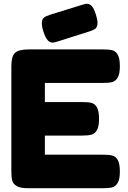

<svg xmlns="http://www.w3.org/2000/svg" viewBox="-20 -994 678 1014"><path d="M285 -775Q265 -769 258 -769Q243 -769 231.5 -782Q220 -795 209 -828Q201 -852 201 -871Q201 -892 211.5 -900.5Q222 -909 244 -916L409 -967Q413 -968 422.5 -971Q432 -974 439 -974Q454 -974 465.5 -961Q477 -948 487 -915Q495 -891 495 -873Q495 -852 484.5 -843.5Q474 -835 452 -828L288 -776ZM613 -88Q613 -47 601.5 -28Q590 -9 572.5 -4.5Q555 0 524 0H128Q87 0 68 -11.5Q49 -23 44.5 -40.5Q40 -58 40 -89V-645Q40 -696 59 -714.5Q78 -733 131 -733H525Q556 -733 573.5 -728.5Q591 -724 602 -705Q613 -686 613 -644Q613 -603 601.5 -584Q590 -565 572.5 -560.5Q555 -556 524 -556H217V-455H415Q446 -455 463.5 -450.5Q481 -446 492 -427Q503 -408 503 -366Q503 -325 491.5 -306Q480 -287 462.5 -282.5Q445 -278 413 -278H217V-177H525Q556 -177 573.5 -172.5Q591 -168 602 -149Q613 -130 613 -88Z"/></svg>

Font: Fredoka One
Style: Regular
Weight: 400
Designer: Milena B. Brandão, Ben Nathan
Version: Version 2.000; ttfautohint (v1.5.33-1714) -l 8 -r 50 -G 200 